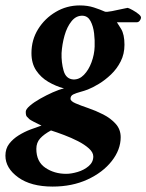

<svg xmlns="http://www.w3.org/2000/svg" viewBox="-76 -467 540 708"><path d="M355 -385Q358 -381 370.5 -360.5Q383 -340 383 -302Q383 -268 369 -240.5Q355 -213 333.5 -192.5Q312 -172 289 -158Q266 -144 248 -137Q235 -132 220 -128Q205 -124 194.5 -119Q184 -114 184 -103Q184 -94 202.5 -86Q221 -78 249 -68.5Q277 -59 304.5 -45Q332 -31 350.5 -10.5Q369 10 369 39Q369 85 336 127Q303 169 246.5 195Q190 221 118 221Q38 221 -9 187Q-56 153 -56 107Q-56 81 -42 63Q-28 45 -7 32Q14 19 36.5 10.5Q59 2 77 -4Q77 -4 67.5 -8.5Q58 -13 47.5 -18.5Q37 -24 33 -27Q27 -33 23 -37Q19 -41 19 -55Q19 -64 34 -77Q49 -90 72 -103Q95 -116 118.5 -126.5Q142 -137 160 -141Q130 -149 102.5 -165Q75 -181 57.5 -207Q40 -233 40 -271Q40 -320 64.5 -359.5Q89 -399 129.5 -423Q170 -447 218 -447Q247 -447 270 -439.5Q293 -432 311 -424Q316 -422 337 -426Q358 -430 375 -434Q382 -435 387 -436.5Q392 -438 395 -438Q402 -436 413.5 -429.5Q425 -423 434.5 -415.5Q444 -408 444 -402Q444 -397 439.5 -391Q435 -385 429 -385ZM268 110Q268 95 252 80.5Q236 66 211.5 53.5Q187 41 160.5 31Q134 21 112 14Q86 28 72 43.5Q58 59 58 82Q58 129 91 151.5Q124 174 168 174Q187 174 210.5 167Q234 160 251 145.5Q268 131 268 110ZM229 -409Q205 -410 188 -389Q171 -368 162 -336Q153 -304 151 -271Q150 -237 158.5 -206.5Q167 -176 194 -174Q216 -173 233.5 -191Q251 -209 261.5 -237.5Q272 -266 273 -295Q274 -318 271 -344Q268 -370 258 -389Q248 -408 229 -409Z"/></svg>

Font: Amiri
Style: Bold Italic
Weight: 700
Italic angle: 10°
Designer: Khaled Hosny
Version: Version 0.113